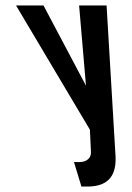

<svg xmlns="http://www.w3.org/2000/svg" viewBox="-20 -496 484 706"><path d="M301.5 190C386.8 190 407.4 139.7 404.9 80L371.9 -476H270.9L296.1 -181L139.9 -476H38.9L310.6 -19L314.4 62C316.1 82.6 301.2 100 272 100H252L279.5 190Z"/></svg>

Font: Din Kursivschrift
Style: LeftEng
Weight: 400
Version: Version 1.089